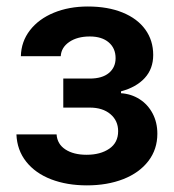

<svg xmlns="http://www.w3.org/2000/svg" viewBox="-20 -557 532 588"><path d="M245.1 -83Q287.6 -83 314.7 -101.6Q341.8 -120.1 341.8 -155.3Q341.8 -187.5 318.1 -207.5Q294.4 -227.5 254.9 -227.5H173.8V-316.4H254.9Q293 -316.4 313.5 -333.5Q334 -350.6 334 -378.9Q334 -409.2 313 -427.2Q292 -445.3 254.9 -445.3Q216.8 -445.3 192.1 -428.5Q167.5 -411.6 166 -384.8H43.9Q44.9 -429.7 71.8 -464.4Q98.6 -499 145 -518.1Q191.4 -537.1 249 -537.1Q310.1 -537.1 355.5 -518.6Q400.9 -500 425 -466.6Q449.2 -433.1 449.2 -388.7Q449.2 -346.2 423.1 -317.9Q397 -289.6 350.6 -277.3V-271.5Q381.8 -269.5 407.2 -253.4Q432.6 -237.3 447.3 -209.7Q461.9 -182.1 461.9 -147.5Q461.9 -99.6 434.3 -63.7Q406.7 -27.8 357.7 -8.5Q308.6 10.7 246.1 10.7Q185.1 10.7 136.7 -7.8Q88.4 -26.4 60.3 -61.8Q32.2 -97.2 30.3 -145.5H153.3Q155.3 -115.7 180.2 -99.4Q205.1 -83 245.1 -83Z"/></svg>

Font: Pretendard JP SemiBold
Style: Regular
Weight: 600
Designer: Base glyphs from Inter by Rasmus Andersson; Hangeul glyphs from Noto Sans CJK(Source Han Sans) by Jang Soo-young and Kan
Foundry: Kil Hyung-jin
Version: Version 1.309